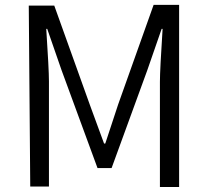

<svg xmlns="http://www.w3.org/2000/svg" viewBox="-20 -750 844 772"><path d="M101.6 0H176.8V-422.9C176.8 -456.1 172.9 -526.4 166 -633.8H169.9L227.5 -467.8L372.1 -74.2H428.7L572.3 -467.8L629.9 -633.8H633.8C627 -526.4 623 -455.1 623 -420.9V2H700.2V-730.5H597.7L455.1 -330.1C428.7 -249 411.1 -196.3 403.3 -172.9H398.4C392.6 -189.5 382.8 -214.8 370.1 -250C357.4 -285.2 347.7 -310.5 341.8 -327.1L198.2 -727.5H95.7Z"/></svg>

Font: Gen Shin Gothic P Normal
Style: Regular
Weight: 300
Designer: [Source Han Sans]
Ryoko NISHIZUKA  (kana & ideographs); Paul D. Hunt (Latin, Greek & Cyrillic); Wenlong ZHANG  (bopomofo
Version: Version 1.002.20150607